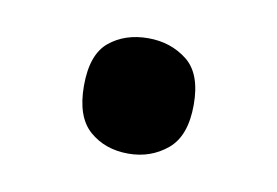

<svg xmlns="http://www.w3.org/2000/svg" viewBox="-34 -470 340 236"><g transform="rotate(10 136.5 -352.0)"><path d="M68 -353Q68 -392 87.5 -408Q107 -424 136 -424Q164 -424 184.5 -408Q205 -392 205 -353Q205 -314 184.5 -297Q164 -280 136 -280Q107 -280 87.5 -297Q68 -314 68 -353Z"/></g></svg>

Font: Noto Sans Arabic Med
Style: Regular
Weight: 500
Designer: Monotype Design Team, Nadine Chahine, Nizar Qandah and Khaled Hosny
Foundry: Monotype Imaging Inc.
Version: Version 2.012; ttfautohint (v1.8.4.7-5d5b)